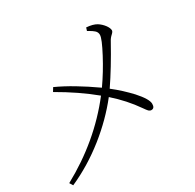

<svg xmlns="http://www.w3.org/2000/svg" viewBox="-154 -886 1065 1048"><g transform="rotate(-30 378.0 -361.5)"><path d="M20 -6C99 -41 175 -87 248 -145C317 -200 378 -261 429 -326C480 -281 523 -233 559 -181C568 -168 574 -160 578 -156C583 -151 589 -148 595 -148C609 -148 616 -157 616 -176C616 -196 598 -226 562 -266C531 -299 496 -332 456 -363C499 -426 544 -500 591 -585C596 -595 604 -605 614 -614C622 -621 626 -628 626 -633C626 -653 603 -683 576 -700C561 -709 540 -715 512 -717L506 -698C526 -687 539 -678 544 -673C553 -665 557 -656 557 -645C557 -628 542 -593 513 -538C485 -485 455 -436 422 -389C338 -448 262 -494 193 -525L179 -502C261 -455 333 -406 396 -354C293 -221 163 -112 7 -27Z"/></g></svg>

Font: AllPunType ExtraLight
Style: Regular
Weight: 280
Version: 1.0